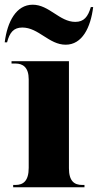

<svg xmlns="http://www.w3.org/2000/svg" viewBox="-45 -796 416 816"><path d="M234 -606C304 -606 340 -678 351 -766H341C329 -725 312 -703 275 -703C208 -703 164 -776 94 -776C24 -776 -14 -704 -25 -616H-15C-4 -658 13 -679 50 -679C119 -679 163 -606 234 -606ZM11 0H314V-10H304C271 -10 248 -26 248 -81V-536H4V-526H21C52 -526 77 -510 77 -459V-83C77 -27 54 -10 21 -10H11Z"/></svg>

Font: Noto Serif Display Condensed Black
Style: Regular
Weight: 900
Width: 3
Designer: Monotype Design Team
Foundry: Monotype Imaging Inc.
Version: Version 2.009